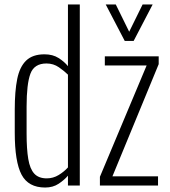

<svg xmlns="http://www.w3.org/2000/svg" viewBox="-20 -830 760 859"><path d="M182 9Q107 9 76.5 -48.5Q46 -106 46 -237V-340Q46 -422 57 -476.5Q68 -531 97 -559Q126 -587 179 -587Q216 -587 242 -570.5Q268 -554 284 -534V-810H337V0H284V-44Q268 -25 242.5 -8Q217 9 182 9ZM189 -32Q218 -32 242.5 -47Q267 -62 284 -81V-496Q268 -512 243.5 -529Q219 -546 188 -546Q133 -546 116 -500Q99 -454 99 -353V-233Q99 -163 106.5 -118.5Q114 -74 133.5 -53Q153 -32 189 -32ZM427 0V-39L636 -537H449V-578H690V-543L483 -41H687V0ZM538 -647 453 -810H498L558 -688L618 -810H663L578 -647Z"/></svg>

Font: Oswald ExtraLight
Style: Regular
Weight: 250
Designer: Vernon Adams
Foundry: Vernon Adams
Version: Version 4.100; ttfautohint (v1.8.1.43-b0c9)